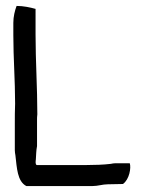

<svg xmlns="http://www.w3.org/2000/svg" viewBox="-20 -636 494 648"><path d="M25 -517C25 -440 31 -364 31 -286C30 -263 30 -241 30 -220V-129C30 -123 31 -118 32 -112C37 -70 38 -24 69 -8H291C311 -8 326 -14 344 -14L395 -15C417 -31 423 -70 418 -85H369C363 -85 360 -84 354 -83C330 -80 299 -79 273 -79H104C99 -81 100 -90 101 -98C102 -112 102 -128 105 -143V-231C105 -237 105 -243 106 -250C106 -341 100 -429 100 -520V-606C82 -611 59 -616 36 -616C30 -600 25 -580 25 -559Z"/></svg>

Font: SolarCharger
Style: 550
Weight: 400
Designer: Mew Too
Foundry: Cannot Into Space Fonts/KineticPlasma Fonts
Version: Version 1.100